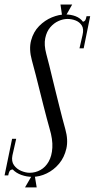

<svg xmlns="http://www.w3.org/2000/svg" viewBox="-31 -770 416 843"><path d="M234.6 -750 242.2 -697.1H256L285.9 -750ZM108 2.5 78.9 52.8H130.1L121.8 2.5ZM5.1 0Q7.1 -11.6 10.9 -18.4Q14.6 -25.2 24.9 -25.9Q40 -10 63.3 -1.8Q86.6 6.5 110.9 6.5Q142.8 6.5 174 -8.6Q205.2 -23.6 228.4 -51.3Q251.5 -79 260.3 -117.3Q269.1 -155.6 255.8 -202.8Q249.5 -225.2 242.6 -251.6Q235.6 -278 228.6 -306.8Q221.6 -335.6 214 -365.4Q206.4 -395.1 199.4 -424.8Q192.5 -454.5 185.6 -481.8Q178.6 -509.1 172.2 -533.4Q161.6 -573.1 167.6 -602.2Q173.5 -631.2 189.4 -649.9Q205.4 -668.6 225.8 -677.7Q246.2 -686.8 264.9 -686.8Q284.2 -686.8 301.3 -680Q318.4 -673.2 328.1 -658.1Q337.8 -642.9 331.4 -616.2L318 -557.9H336.4L365 -699H349Q346.4 -685.9 343.4 -681.1Q340.4 -676.4 333.4 -674.4Q321.5 -690.8 301.1 -698.6Q280.6 -706.5 255.9 -706.5Q227.8 -706.5 196.8 -693.8Q165.8 -681 140.7 -655.6Q115.6 -630.1 105.5 -592.2Q95.4 -554.2 109 -504.9Q117.4 -474.5 126 -440.9Q134.6 -407.2 143 -373.4Q151.4 -339.5 159.4 -308.1Q167.5 -276.8 174.4 -250.2Q181.4 -223.8 186.8 -205Q200.9 -157.8 198.8 -121.6Q196.8 -85.4 182.8 -60.8Q168.9 -36.1 146.8 -23.8Q124.8 -11.4 99.2 -11.4Q82 -11.4 62.2 -19.6Q42.5 -27.8 30.5 -44.5Q18.5 -61.2 23.4 -87L40.1 -160.5H22.1L-10.9 0Z"/></svg>

Font: Emberly Black
Style: Italic
Weight: 900
Italic angle: -12°
Designer: Rajesh Rajput
Foundry: Rajesh Rajput
Version: Version 1.000